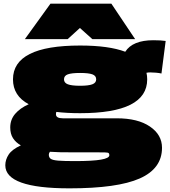

<svg xmlns="http://www.w3.org/2000/svg" viewBox="-20 -810 932 1050"><path d="M360 220Q9 220 9 94Q9 63 27.5 35Q46 7 94 -15Q66 -31 51 -54.5Q36 -78 36 -113Q36 -156 63 -187.5Q90 -219 137 -240Q51 -286 51 -376Q51 -561 418 -561Q575 -561 665 -527Q705 -590 819 -590Q840 -590 856.5 -589Q873 -588 886 -586L863 -408Q850 -411 833 -412.5Q816 -414 802 -414Q790 -414 781 -412Q785 -395 785 -376Q785 -191 418 -191Q346 -191 288 -198Q286 -192 286 -185Q286 -163 324 -163H619Q734 -163 800 -118Q866 -73 866 -2Q866 112 744 166Q622 220 360 220ZM418 -341Q464 -341 485 -349Q506 -357 506 -376Q506 -396 485 -403.5Q464 -411 418 -411Q372 -411 351 -403.5Q330 -396 330 -376Q330 -357 351 -349Q372 -341 418 -341ZM247 36Q247 51 257.5 58.5Q268 66 299 68.5Q330 71 390 71Q486 71 532 63Q578 55 578 39Q578 31 574.5 27.5Q571 24 553.5 23.5Q536 23 493 23H367Q336 23 307.5 22.5Q279 22 253 20Q247 28 247 36ZM116 -596 256 -790H589L719 -596H485L417 -657L350 -596Z"/></svg>

Font: Georama ExtraExtended Black
Style: Regular
Weight: 900
Width: 8
Designer: Jean-Baptiste Levee
Foundry: Production Type
Version: Version 1.000